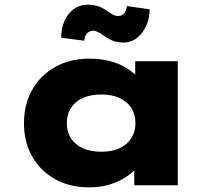

<svg xmlns="http://www.w3.org/2000/svg" viewBox="-20 -796 936 825"><path d="M364 9Q279 9 216 -26.5Q153 -62 118 -124Q83 -186 83 -266Q83 -348 118.5 -410.5Q154 -473 217.5 -508.5Q281 -544 365 -544Q414 -544 454.5 -533Q495 -522 525.5 -502.5Q556 -483 576 -460.5Q596 -438 604 -416L561 -412V-533H744V0H557V-143L596 -131Q591 -105 571 -80Q551 -55 520.5 -35Q490 -15 450.5 -3Q411 9 364 9ZM415 -144Q461 -144 493.5 -159Q526 -174 544 -202Q562 -230 562 -266Q562 -305 544 -332.5Q526 -360 493.5 -375Q461 -390 415 -390Q369 -390 336 -375Q303 -360 285 -332.5Q267 -305 267 -266Q267 -230 285 -202Q303 -174 336 -159Q369 -144 415 -144ZM509 -613Q493 -613 474 -618Q455 -623 428 -641Q411 -654 399.5 -659Q388 -664 381 -664Q366 -664 355 -653.5Q344 -643 342 -621L243 -634Q243 -694 274.5 -735Q306 -776 360 -776Q376 -776 394.5 -771.5Q413 -767 439 -750Q450 -742 462.5 -734.5Q475 -727 488 -727Q502 -727 512.5 -737.5Q523 -748 525 -770L623 -756Q623 -719 608.5 -686Q594 -653 568.5 -633Q543 -613 509 -613Z"/></svg>

Font: Lexend Mega ExtraBold
Style: Regular
Weight: 800
Designer: Bonnie Shaver-Troup, Thomas Jockin
Foundry: Lexend
Version: Version 1.007